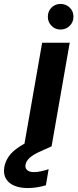

<svg xmlns="http://www.w3.org/2000/svg" viewBox="-99 -743 397 975"><path d="M23 0 115 -526H255L163 0ZM208 -593Q181 -593 162.5 -612Q144 -631 144 -658Q144 -686 162.5 -704.5Q181 -723 208 -723Q236 -723 255 -704.5Q274 -686 274 -658Q274 -631 255 -612Q236 -593 208 -593ZM41 212Q4 212 -25 200.5Q-54 189 -68.5 165Q-83 141 -77 105Q-72 77 -54.5 51.5Q-37 26 -0.5 2Q36 -22 96 -46L144 -65L163 0L108 25Q69 42 51.5 58.5Q34 75 31 92Q27 110 38.5 120.5Q50 131 74 131Q89 131 108.5 127Q128 123 148 116L134 198Q114 204 90 208Q66 212 41 212Z"/></svg>

Font: DM Sans 9pt ExtraBold
Style: Italic
Weight: 800
Italic angle: -10°
Version: Version 4.004;gftools[0.9.30]